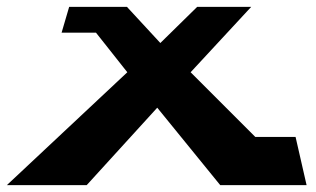

<svg xmlns="http://www.w3.org/2000/svg" viewBox="-32 -540 919 558"><path d="M827 -142H710L522 -330L698 -520H541L434 -415L337 -520H187H169L147 -445H247L338 -330L-12 -2H220L425 -227L608 -2H610H850H859Z"/></svg>

Font: Hussar Milosc
Style: Bold
Weight: 700
Foundry: Cannot Into Space Fonts
Version: Version 1.02